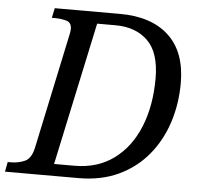

<svg xmlns="http://www.w3.org/2000/svg" viewBox="-72 -767 849 820"><g transform="rotate(5 352.0 -357.0)"><path d="M-21 0 -13 -42H0Q34 -42 61 -54.5Q88 -67 98 -114L202 -604Q204 -611 205 -618.5Q206 -626 206 -632Q206 -659 183.5 -665.5Q161 -672 134 -672H121L130 -714H410Q545 -714 619.5 -644.5Q694 -575 694 -442Q694 -353 668 -273Q642 -193 591 -131.5Q540 -70 465.5 -35Q391 0 294 0ZM272 -51Q371 -51 441 -102.5Q511 -154 548 -244.5Q585 -335 585 -453Q585 -563 533.5 -613.5Q482 -664 395 -664H316L185 -51Z"/></g></svg>

Font: NotoSerif-Italic
Style: Regular
Weight: 400
Italic angle: -12°
Designer: Monotype Design Team
Foundry: Monotype Imaging Inc.
Version: Version 2.007; ttfautohint (v1.8) -l 8 -r 50 -G 200 -x 14 -D